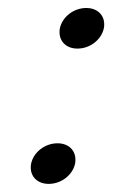

<svg xmlns="http://www.w3.org/2000/svg" viewBox="-20 -453 307 473"><path d="M235.8 -383.3C236.7 -386.7 236.7 -390 236.7 -393.3C236.7 -415.8 220 -433.3 192.5 -433.3C160.8 -433.3 133.3 -410.8 127.5 -383.3C126.7 -380 126.7 -376.7 126.7 -373.3C126.7 -350.8 143.3 -333.3 170.8 -333.3C202.5 -333.3 230 -355.8 235.8 -383.3ZM165 -50C165.8 -53.3 165.8 -56.7 165.8 -60C165.8 -82.5 149.2 -100 121.7 -100C90 -100 62.5 -77.5 56.7 -50C55.8 -46.7 55.8 -43.3 55.8 -40C55.8 -17.5 72.5 0 100 0C131.7 0 159.2 -22.5 165 -50Z"/></svg>

Font: BoonHome
Style: Book Oblique
Weight: 400
Italic angle: -12°
Designer: Sungsit Sawaiwan
Foundry: Sungsit Sawaiwan
Version: Version 0.2